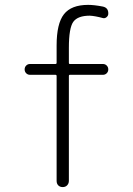

<svg xmlns="http://www.w3.org/2000/svg" viewBox="-20 -760 540 780"><path d="M101.6 -456.1Q92.8 -456.1 86.4 -462.4Q80.1 -468.8 80.1 -478Q80.1 -487.3 86.4 -493.7Q92.8 -500 101.6 -500H205.1Q210 -500 210 -504.9V-575.2Q210 -664.1 239.7 -702.1Q269.5 -740.2 337.9 -740.2Q362.3 -740.2 397.5 -733.4Q420.9 -728.5 419.9 -704.1Q419.9 -696.3 413.1 -690.4Q406.2 -684.6 398.4 -686.5Q366.2 -695.3 344.7 -696.3Q295.9 -696.3 277.8 -671.4Q259.8 -646.5 259.8 -565.4V-504.9Q259.8 -500 263.7 -500H398.4Q407.2 -500 413.6 -493.7Q419.9 -487.3 419.9 -478Q419.9 -468.8 413.6 -462.4Q407.2 -456.1 398.4 -456.1H263.7Q259.8 -456.1 259.8 -451.2V-25.4Q259.8 -14.6 252.9 -7.3Q246.1 0 234.9 0Q223.6 0 216.8 -6.8Q210 -13.7 210 -25.4V-451.2Q210 -456.1 205.1 -456.1Z"/></svg>

Font: Rounded-L Mgen+ 1m light
Style: Regular
Weight: 200
Designer: [Source Han Sans]
Ryoko NISHIZUKA  (kana & ideographs); Paul D. Hunt (Latin, Greek & Cyrillic); Wenlong ZHANG  (bopomofo
Version: Version 1.059.20150602